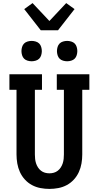

<svg xmlns="http://www.w3.org/2000/svg" viewBox="-20 -1216 640 1244"><path d="M300 8Q271 8 242 2.5Q213 -3 187 -17Q161 -31 141 -53Q121 -75 109 -101.5Q97 -128 92 -157Q87 -186 87 -215V-634H41V-735H252V-634H206V-215Q206 -201 207.5 -186.5Q209 -172 213.5 -158Q218 -144 226 -131.5Q234 -119 245.5 -110Q257 -101 271 -97Q285 -93 300 -93Q315 -93 329 -97Q343 -101 354.5 -110Q366 -119 374 -131.5Q382 -144 386.5 -158Q391 -172 392.5 -186.5Q394 -201 394 -215V-634H348V-735H559V-634H513V-215Q513 -186 508 -157Q503 -128 491 -101.5Q479 -75 459 -53Q439 -31 413 -17Q387 -3 358 2.5Q329 8 300 8ZM415 -819Q402 -819 388.5 -823Q375 -827 366 -836Q357 -845 353 -858.5Q349 -872 349 -885Q349 -898 353 -911.5Q357 -925 366 -934Q375 -943 388.5 -947Q402 -951 415 -951Q428 -951 441.5 -947Q455 -943 464 -934Q473 -925 477 -911.5Q481 -898 481 -885Q481 -872 477 -858.5Q473 -845 464 -836Q455 -827 441.5 -823Q428 -819 415 -819ZM185 -819Q172 -819 158.5 -823Q145 -827 136 -836Q127 -845 123 -858.5Q119 -872 119 -885Q119 -898 123 -911.5Q127 -925 136 -934Q145 -943 158.5 -947Q172 -951 185 -951Q198 -951 211.5 -947Q225 -943 234 -934Q243 -925 247 -911.5Q251 -898 251 -885Q251 -872 247 -858.5Q243 -845 234 -836Q225 -827 211.5 -823Q198 -819 185 -819ZM244 -1020 137 -1157 191 -1196 300 -1080 409 -1196 463 -1157 356 -1020Z"/></svg>

Font: Iosevka Plex Etoile
Style: Bold
Weight: 700
Designer: Belleve Invis
Foundry: Belleve Invis
Version: Version 25.1.1; ttfautohint (v1.8.4)